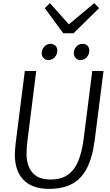

<svg xmlns="http://www.w3.org/2000/svg" viewBox="-20 -1202 704 1230"><path d="M294 8Q187 8 131 -49.2Q75 -106.5 75 -212Q75 -224 76.5 -243.5Q78 -263 81 -290L139 -747H212L156 -302Q153 -279 151.5 -257.5Q150 -236 150 -217Q150 -138.5 188.5 -95.2Q227 -52 304 -52Q374 -52 417 -84Q460 -116 483 -174.5Q506 -233 516 -313L571 -747H643L587 -306Q579.5 -249 566.8 -203.2Q554 -157.5 536 -123Q499.5 -54 440 -23Q380.5 8 294 8ZM289 -817Q272 -817 259.5 -829.8Q247 -842.5 247 -861Q247 -885 263.8 -903Q280.5 -921 302 -921Q322.5 -921 334.8 -909.5Q347 -898 347 -879Q347 -853 330 -835Q313 -817 289 -817ZM495 -817Q477 -817 465 -829.8Q453 -842.5 453 -861Q453 -886 469 -903.5Q485 -921 508 -921Q528.5 -921 540.2 -909.5Q552 -898 552 -879Q552 -853 535.2 -835Q518.5 -817 495 -817ZM385 -989 267 -1150 300 -1182 421 -1046 584 -1182 615 -1150 451 -989Z"/></svg>

Font: Koeln Type Sans Light
Style: Italic
Weight: 300
Italic angle: -7.5°
Designer: Eben Sorkin
Foundry: Eben Sorkin
Version: Version 2.001